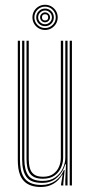

<svg xmlns="http://www.w3.org/2000/svg" viewBox="-20 -769 376 796"><path d="M150.2 6.2Q125.8 6.2 108.6 0.1Q91.5 -6 80.8 -16.8Q70 -27.5 64 -41.8Q58 -56 55.9 -72.4Q53.8 -88.8 53.8 -106V-600H62.8V-107.2Q62.8 -86.8 66.1 -67.8Q69.5 -48.8 78.9 -34Q88.2 -19.2 106 -10.8Q123.8 -2.2 152.2 -2.2Q184.5 -2.2 208.5 -18.6Q232.5 -35 245 -64.2H248L242.5 -9.2V0H233.2V-5.2L239.8 -45H237.8Q225 -21.2 202.2 -7.5Q179.5 6.2 150.2 6.2ZM269 0V-600H278.2V0ZM157.8 -28Q136.5 -28 123.1 -34.2Q109.8 -40.5 102.6 -51.6Q95.5 -62.8 92.8 -77.6Q90 -92.5 90 -109.5V-600H99.2V-110Q99.2 -88.5 103.9 -71.9Q108.5 -55.2 121.2 -45.8Q134 -36.2 158.8 -36.2Q184.5 -36.2 200.8 -47.9Q217 -59.5 224.6 -77.5Q232.2 -95.5 232.2 -114.5V-600H241.8V-114.8Q241.8 -94.2 233 -74.1Q224.2 -54 205.8 -41Q187.2 -28 157.8 -28ZM154 -10.8Q107.8 -10.8 89.8 -35.2Q71.8 -59.8 71.8 -107.5V-600H81V-108.2Q81 -65 97.1 -42Q113.2 -19 156.5 -19Q189 -19 209.9 -34.2Q230.8 -49.5 240.8 -71.9Q250.8 -94.2 250.8 -115.5V-600H260V0H250.8V-22.2L253.5 -87.8H250.5Q242.2 -56.5 217.4 -33.5Q192.5 -10.5 154 -10.8ZM166.8 -644.8Q152.2 -644.8 140.4 -651.8Q128.5 -658.8 121.5 -670.6Q114.5 -682.5 114.5 -697Q114.5 -711.5 121.5 -723.4Q128.5 -735.2 140.4 -742.2Q152.2 -749.2 166.8 -749.2Q181.5 -749.2 193.2 -742.2Q205 -735.2 212.1 -723.4Q219.2 -711.5 219.2 -697Q219.2 -682.5 212.1 -670.6Q205 -658.8 193.2 -651.8Q181.5 -644.8 166.8 -644.8ZM166.8 -652.8Q185.2 -652.8 198.2 -665.8Q211.2 -678.8 211.2 -697Q211.2 -715.5 198.2 -728.5Q185.2 -741.5 166.8 -741.5Q148.5 -741.5 135.5 -728.5Q122.5 -715.5 122.5 -697Q122.5 -678.8 135.5 -665.8Q148.5 -652.8 166.8 -652.8ZM166.8 -660.5Q151.5 -660.5 140.9 -671.1Q130.2 -681.8 130.2 -697Q130.2 -712.2 140.9 -722.9Q151.5 -733.5 166.8 -733.5Q182 -733.5 192.6 -722.9Q203.2 -712.2 203.2 -697Q203.2 -681.8 192.6 -671.1Q182 -660.5 166.8 -660.5ZM166.8 -668.5Q178.5 -668.5 186.9 -676.9Q195.2 -685.2 195.2 -697Q195.2 -708.8 186.9 -717.1Q178.5 -725.5 166.8 -725.5Q155 -725.5 146.6 -717.1Q138.2 -708.8 138.2 -697Q138.2 -685.2 146.6 -676.9Q155 -668.5 166.8 -668.5ZM166.8 -676.5Q158.5 -676.5 152.4 -682.6Q146.2 -688.8 146.2 -697.2Q146.2 -705.5 152.4 -711.6Q158.5 -717.8 167 -717.8Q175.2 -717.8 181.4 -711.6Q187.5 -705.5 187.5 -697Q187.5 -688.8 181.4 -682.6Q175.2 -676.5 166.8 -676.5ZM167 -684.2Q179.8 -684.2 179.8 -697.2Q179.8 -710 167 -710Q154 -710 154 -697.2Q154 -684.2 167 -684.2Z"/></svg>

Font: Big Shoulders Inline Display Thin Light
Style: Regular
Weight: 300
Version: Version 2.002